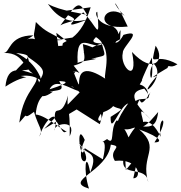

<svg xmlns="http://www.w3.org/2000/svg" viewBox="-33 -925 1069 1135"><path d="M328 -693C267 -733 241 -731 179 -795C164 -674 159 -766 194 -612C274 -759 194 -670 345 -690C200 -689 111 -757 212 -657C164 -745 69 -649 165 -716C14 -716 29 -610 -13 -612C131 -616 95 -487 211 -473C90 -515 12 -548 -1 -413C139 -504 162 -444 59 -487C22 -445 122 -511 206 -451C225 -410 201 -552 62 -612C203 -595 102 -584 1 -431C109 -580 172 -444 131 -589C307 -471 168 -506 187 -328C209 -438 174 -304 280 -383C187 -367 180 -534 169 -504C226 -427 108 -415 81 -200C153 -286 86 -200 168 -264C196 -168 225 -158 199 -117C242 -244 327 -288 288 -153C283 -196 427 -223 379 -119C383 -307 358 -279 369 -360C327 -210 288 -322 291 -222C339 -152 339 -129 363 -152C368 -126 244 -244 178 -248C196 -467 384 -332 317 -446C331 -443 421 -448 260 -397C306 -492 439 -339 487 -395C359 -398 371 -447 438 -379L228 -163L420 -278L557 -191C609 -352 593 -339 410 -334C569 -338 581 -218 558 -210C511 -218 643 -320 574 -317C457 -184 751 -320 599 -339C645 -248 748 -315 621 -234C620 -118 671 -296 725 -314C655 -218 635 -150 701 -200C798 -128 841 -193 902 -263C889 -155 848 -160 656 -213C614 -157 649 -61 600 -103C527 -52 616 -153 575 17L468 -49C443 60 411 -224 468 -98C390 70 546 65 435 -79C458 -5 560 -46 500 94C475 -47 457 81 493 190C337 143 601 93 622 -70C703 -58 604 -41 646 26C792 10 808 130 755 129C776 29 800 -33 711 80C703 -39 708 -74 697 14C677 128 833 49 843 151C795 -8 921 -46 790 -160C933 -107 922 -83 880 -83C988 -250 892 -250 917 -116C850 -252 786 -219 727 -113C670 -257 646 -92 813 -198C816 -233 763 -321 861 -216C701 -367 769 -390 820 -401C915 -286 725 -395 767 -275C817 -417 768 -234 856 -379C809 -274 887 -398 793 -426C845 -514 752 -347 865 -585C878 -367 829 -505 876 -548C964 -461 740 -297 897 -479C814 -440 965 -528 957 -523C965 -551 969 -515 1016 -545C871 -627 852 -504 887 -655C947 -569 873 -481 747 -618C789 -420 672 -529 693 -613C690 -650 826 -758 697 -719C642 -620 627 -704 553 -743C583 -566 621 -610 508 -577C600 -581 430 -564 426 -552C414 -766 515 -618 575 -668C451 -669 580 -721 522 -713C646 -648 576 -486 589 -460C350 -617 483 -295 405 -491C438 -528 367 -469 217 -433C439 -460 371 -529 437 -493C276 -697 392 -543 393 -676C193 -621 345 -566 315 -510C493 -567 471 -539 457 -664C619 -624 549 -549 461 -615C613 -711 599 -645 677 -693C682 -779 683 -746 649 -690C602 -622 719 -713 637 -767C528 -796 606 -907 704 -832C629 -899 622 -982 722 -768C535 -748 523 -858 542 -855C560 -666 539 -775 459 -852C350 -759 363 -764 516 -821C367 -764 295 -838 250 -902C325 -859 463 -845 483 -836C431 -926 427 -913 324 -775C378 -807 480 -795 317 -856L503 -882C431 -646 310 -696 342 -651C462 -634 199 -698 321 -586L300 -731L403 -650V-704Z"/></svg>

Font: CISF Camouflage Kit
Style: Mdz
Weight: 400
Designer: Robert Jablonski, Jasper
Foundry: Cannot Into Space Fonts
Version: Version 1.270